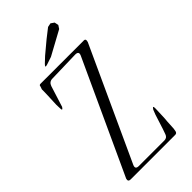

<svg xmlns="http://www.w3.org/2000/svg" viewBox="-283 -1021 1066 1066"><g transform="rotate(-45 250.0 -488.0)"><path d="M431.6 -743.2 429.7 -732.4 126 -71.3Q114.3 -44.9 143.6 -44.9H343.8Q365.2 -44.9 372.1 -65.4L382.8 -95.7L410.2 -181.6L420.9 -209Q435.5 -233.4 434.6 -205.1L433.6 -177.7L432.6 -151.4L431.6 -128.9L429.7 -107.4L428.7 -87.9L426.8 -54.7L423.8 -37.1Q420.9 -24.4 408.2 -24.4H58.6Q38.1 -24.4 43.9 -44.9L348.6 -706.1Q360.4 -732.4 331.1 -732.4L147.5 -727.5Q122.1 -727.5 113.3 -702.1L74.2 -578.1Q59.6 -555.7 60.5 -583L59.6 -609.4L61.5 -655.3L62.5 -675.8L63.5 -710.9V-726.6L69.3 -743.2Q69.3 -753.9 80.1 -753.9H420.9Q431.6 -753.9 431.6 -743.2ZM368.2 -895.5 226.6 -818.4 182.6 -803.7Q155.3 -794.9 175.8 -815.4L208 -845.7L279.3 -905.3L333 -947.3L356.4 -952.1L376 -938.5L380.9 -915Z"/></g></svg>

Font: B2 Hana
Style: Regular
Weight: 500
Version: 2020-08-05; (max)